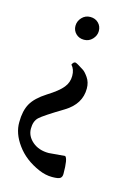

<svg xmlns="http://www.w3.org/2000/svg" viewBox="-109 -511 572 818"><g transform="rotate(15 177.0 -102.5)"><path d="M236 -404Q236 -384 221 -368Q206 -352 184 -352Q162 -352 148 -366Q134 -380 134 -400Q134 -421 149 -437Q164 -453 186 -453Q208 -453 222 -439Q236 -425 236 -404ZM164 153 235 147Q248 154 248 223Q248 236 240 242Q232 248 204 248Q175 248 145 235Q80 207 44 157Q8 108 9 58Q9 8 27 -24Q45 -56 92 -86Q140 -116 158 -139Q176 -161 176 -190Q176 -219 160 -236Q166 -249 174 -249Q180 -249 212 -228Q222 -222 236 -202Q250 -182 250 -154Q250 -86 183 -45Q100 5 82 22Q64 39 64 72Q64 105 92 129Q120 153 164 153Z"/></g></svg>

Font: Lusitana
Style: Regular
Weight: 400
Designer: Ana Paula Megda
Foundry: Ana Paula Megda
Version: Version 1.001; ttfautohint (v1.4.1)